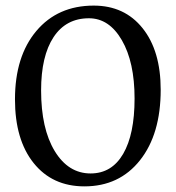

<svg xmlns="http://www.w3.org/2000/svg" viewBox="-20 -642 624 682"><path d="M279.8 20Q166 20 99.6 -62.7Q33.2 -145.5 33.2 -289.1Q33.2 -441.9 109.1 -532Q185.1 -622.1 313 -622.1Q422.4 -622.1 486.6 -541.7Q550.8 -461.4 550.8 -323.2Q550.8 -165.5 477.3 -72.8Q403.8 20 279.8 20ZM126 -320.8Q126 -185.1 174.3 -105.5Q222.7 -25.9 301.8 -25.9Q377 -25.9 417.5 -95.5Q458 -165 458 -292Q458 -421.4 412.8 -499.3Q367.7 -577.1 295.9 -577.1Q214.4 -577.1 170.2 -510Q126 -442.9 126 -320.8Z"/></svg>

Font: Halibut
Style: Regular
Weight: 400
Designer: Matteo Maggi
Foundry: Collletttivo
Version: Version 3.080 | FøM Fix